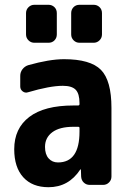

<svg xmlns="http://www.w3.org/2000/svg" viewBox="-20 -780 540 810"><path d="M315.4 -224.6V-240.2Q315.4 -245.1 309.6 -245.1H290Q231.4 -245.1 200.7 -222.2Q169.9 -199.2 169.9 -160.2Q169.9 -128.9 185.1 -111.8Q200.2 -94.7 224.6 -94.7Q315.4 -94.7 315.4 -224.6ZM250 -530.3Q361.3 -530.3 405.8 -485.4Q450.2 -440.4 450.2 -325.2V-35.2Q450.2 -20.5 439.9 -10.3Q429.7 0 415 0H358.4Q343.8 0 333.5 -9.8Q323.2 -19.5 322.3 -35.2L321.3 -64.5Q321.3 -65.4 320.3 -65.4Q318.4 -65.4 318.4 -64.5Q269.5 9.8 184.6 9.8Q116.2 9.8 78.1 -32.2Q40 -74.2 40 -150.4Q40 -238.3 103.5 -286.6Q167 -335 290 -335H309.6Q314.5 -335 315.4 -339.8V-344.7Q315.4 -384.8 299.3 -401.4Q283.2 -418 245.1 -418Q190.4 -418 97.7 -390.6Q85.9 -386.7 75.7 -394.5Q65.4 -402.3 65.4 -415V-460Q65.4 -475.6 74.7 -487.8Q84 -500 98.6 -504.9Q188.5 -530.3 250 -530.3ZM375 -759.8Q389.6 -759.8 399.9 -750Q410.2 -740.2 410.2 -724.6V-634.8Q410.2 -620.1 399.9 -609.9Q389.6 -599.6 375 -599.6H315.4Q300.8 -599.6 290.5 -609.9Q280.3 -620.1 280.3 -634.8V-724.6Q280.3 -739.3 290 -749.5Q299.8 -759.8 315.4 -759.8ZM125 -759.8H184.6Q199.2 -759.8 209.5 -750Q219.7 -740.2 219.7 -724.6V-634.8Q219.7 -620.1 210 -609.9Q200.2 -599.6 184.6 -599.6H125Q110.4 -599.6 100.1 -609.9Q89.8 -620.1 89.8 -634.8V-724.6Q89.8 -739.3 100.1 -749.5Q110.4 -759.8 125 -759.8Z"/></svg>

Font: Rounded-L Mgen+ 1m bold
Style: Bold
Weight: 700
Designer: [Source Han Sans]
Ryoko NISHIZUKA  (kana & ideographs); Paul D. Hunt (Latin, Greek & Cyrillic); Wenlong ZHANG  (bopomofo
Version: Version 1.059.20150602